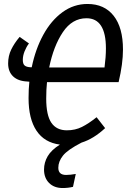

<svg xmlns="http://www.w3.org/2000/svg" viewBox="-20 -719 651 968"><path d="M217 -305Q213 -268 213 -222Q213 -138 239 -100Q265 -62 317 -62Q359 -62 393 -79Q427 -96 467 -128L510 -73Q452 -19 391 0Q321 36 297.5 65.5Q274 95 274 127Q274 163 313 163Q334 163 362 158L348 223Q323 229 296 229Q253 229 227.5 203.5Q202 178 202 136Q202 100 220.5 68.5Q239 37 282 10Q204 0 164 -60Q124 -120 124 -224Q124 -271 128 -307L118 -308Q71 -310 46 -334Q21 -358 21 -399Q21 -437 36.5 -469Q52 -501 79 -533L126 -500Q113 -483 104 -460.5Q95 -438 95 -417Q95 -397 104 -389Q113 -381 133 -380H140Q159 -472 198.5 -544Q238 -616 295 -657.5Q352 -699 421 -699Q506 -699 553 -639.5Q600 -580 600 -469Q600 -398 578 -305ZM228 -379H507Q514 -432 514 -475Q514 -627 416 -627Q344 -627 297 -557Q250 -487 228 -379Z"/></svg>

Font: Fira Sans Compressed
Style: Italic
Weight: 400
Width: 1
Italic angle: -8°
Designer: bBox Type GmbH & Carrois Corporate GbR & Edenspiekermann AG
Foundry: bBox Type GmbH & Carrois Corporate GbR & Edenspiekermann AG
Version: Version 4.301